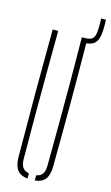

<svg xmlns="http://www.w3.org/2000/svg" viewBox="-139 -973 592 1026"><g transform="rotate(15 156.5 -460.0)"><path d="M51 -93.5Q49.5 -270.5 49.5 -447Q49.5 -623.5 51 -800H81.5Q80.5 -682 80 -563.8Q79.5 -445.5 79.5 -327.5Q79.5 -209.5 80.5 -91.5Q80.5 -61 91.8 -44.8Q103 -28.5 127 -24.5V4.5Q87.5 0.5 69.8 -23Q52 -46.5 51 -93.5ZM167.5 4.5V-24.5Q191.5 -28.5 202 -44.8Q212.5 -61 212.5 -91.5Q213.5 -209.5 214 -327.5Q214.5 -445.5 214.2 -563.8Q214 -682 212.5 -800H243Q245 -623.5 245 -447Q245 -270.5 243 -93.5Q242.5 -46.5 224.8 -23Q207 0.5 167.5 4.5ZM226.5 -774Q220 -774 214 -776.5L213 -800Q216.5 -800 219.8 -800Q223 -800 226.5 -800Q260.5 -800 272.5 -813Q284.5 -826 286 -860.5Q286.5 -870.5 286.8 -881.2Q287 -892 286.8 -902.8Q286.5 -913.5 286 -923.5H312.5Q313 -913.5 313.2 -902.8Q313.5 -892 313.2 -881.2Q313 -870.5 312.5 -860.5Q310 -814 290.8 -794Q271.5 -774 226.5 -774Z"/></g></svg>

Font: Big Shoulders Stencil Display ExtraLight
Style: Regular
Weight: 250
Designer: Patric King
Foundry: XO Type Co
Version: Version 2.001